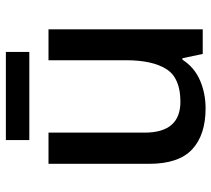

<svg xmlns="http://www.w3.org/2000/svg" viewBox="-54 -674 738 671"><g transform="rotate(-90 315.5 -339.0)"><path d="M548 -539V0H462L447 -71H442Q415 -29 369.5 -9.5Q324 10 272 10Q179 10 128.5 -37Q78 -84 78 -187V-539H187V-203Q187 -78 295 -78Q378 -78 409 -127Q440 -176 440 -268V-539ZM469 -688V-606H161V-688Z"/></g></svg>

Font: Noto Sans Thaana Medium
Style: Regular
Weight: 500
Designer: David Williams
Foundry: Google Inc.
Version: Version 3.001; ttfautohint (v1.8.4.7-5d5b)